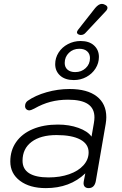

<svg xmlns="http://www.w3.org/2000/svg" viewBox="-20 -958 626 988"><path d="M376 -792Q376 -797 382 -805L470 -917Q488 -938 504 -938Q512 -938 519 -934Q533 -928 533 -918Q533 -909 524 -900L421 -790Q411 -778 396 -778Q392 -778 386 -780Q376 -784 376 -792ZM264 -628Q264 -660 281.5 -687.5Q299 -715 329.5 -731Q360 -747 395 -747Q439 -747 464 -724Q489 -701 489 -665Q489 -633 471.5 -605.5Q454 -578 424.5 -562Q395 -546 360 -546Q315 -546 289.5 -569Q264 -592 264 -628ZM443 -659Q443 -681 428.5 -694Q414 -707 388 -707Q356 -707 334.5 -686Q313 -665 313 -634Q313 -612 327.5 -599.5Q342 -587 367 -587Q399 -587 421 -607.5Q443 -628 443 -659ZM33 -127Q33 -184 63 -227Q93 -270 148.5 -293.5Q204 -317 278 -317Q336 -317 383.5 -300Q431 -283 451 -255L463 -324Q466 -341 466 -354Q466 -400 432.5 -422.5Q399 -445 330 -445Q282 -445 240 -434Q198 -423 156 -399Q138 -390 132 -390Q122 -390 115.5 -396Q109 -402 109 -412Q109 -429 122 -439Q162 -467 220 -483.5Q278 -500 338 -500Q429 -500 478 -462Q527 -424 527 -355Q527 -339 524 -321L473 -26Q466 10 436 10Q424 10 417 3.5Q410 -3 410 -16Q410 -22 411 -25L419 -66Q340 10 216 10Q133 10 83 -27.5Q33 -65 33 -127ZM436 -174Q436 -217 393 -240Q350 -263 271 -263Q189 -263 142.5 -228Q96 -193 96 -131Q96 -88 130 -66.5Q164 -45 230 -45Q289 -45 336 -61.5Q383 -78 409.5 -107.5Q436 -137 436 -174Z"/></svg>

Font: Kodchasan Light
Style: Italic
Weight: 300
Italic angle: -10°
Version: Version 1.000; ttfautohint (v1.6)